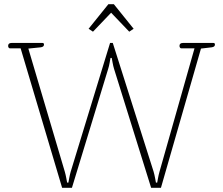

<svg xmlns="http://www.w3.org/2000/svg" viewBox="-20 -901 1070 921"><path d="M405 -763 500 -881H526L621 -763L600 -749L513 -840L426 -749ZM79 -669H28Q24 -669 21.5 -672.5Q19 -676 19 -681Q19 -695 36 -695H184Q191 -695 191 -687Q191 -676 175 -674L116 -668L291 -77Q295 -63 298 -46.5Q301 -30 302 -25H308Q309 -30 312 -46.5Q315 -63 319 -77L508 -695H521L717 -77Q721 -63 724 -46.5Q727 -30 728 -25H734Q735 -30 738 -46.5Q741 -63 745 -77L913 -669H850Q846 -669 843.5 -672.5Q841 -676 841 -681Q841 -695 858 -695H1004Q1011 -695 1011 -687Q1011 -676 995 -674L944 -668L752 0H705L527 -571Q523 -584 520 -601Q517 -618 516 -623H510Q509 -618 506 -600.5Q503 -583 499 -571L325 0H278Z"/></svg>

Font: Maitree ExtraLight
Style: Regular
Weight: 275
Designer: CadsonDemak Team
Foundry: CadsonDemak
Version: Version 1.003